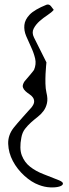

<svg xmlns="http://www.w3.org/2000/svg" viewBox="-20 -769 305 846"><path d="M151.4 45.9Q119.1 34.2 87.4 5.4Q55.7 -23.4 36.6 -59.6Q17.6 -95.7 16.1 -134.8Q14.6 -173.8 41 -207Q43.9 -210.9 55.2 -224.1Q66.4 -237.3 79.6 -252Q92.8 -266.6 104 -279.3Q115.2 -292 118.2 -294.9Q129.9 -309.6 130.4 -320.3Q130.9 -331.1 125 -339.4Q119.1 -347.7 109.4 -354Q99.6 -360.4 91.8 -367.7Q84 -375 81.1 -383.8Q78.1 -392.6 85 -405.3Q85.9 -408.2 92.8 -416Q99.6 -423.8 107.4 -433.1Q115.2 -442.4 122.1 -450.7Q128.9 -459 129.9 -460.9Q140.6 -486.3 134.8 -511.2Q128.9 -536.1 117.2 -561Q105.5 -585.9 95.2 -610.4Q85 -634.8 87.4 -658.7Q89.8 -682.6 110.8 -704.6Q131.8 -726.6 184.6 -748Q196.3 -752 204.6 -741.7Q212.9 -731.4 216.8 -725.6Q208 -714.8 189.5 -702.6Q170.9 -690.4 154.3 -675.8Q137.7 -661.1 128.4 -643.1Q119.1 -625 129.9 -603.5L184.6 -494.1Q184.6 -493.2 183.1 -478.5Q181.6 -463.9 180.7 -443.4Q179.7 -422.9 180.2 -400.4Q180.7 -377.9 184.6 -361.3Q191.4 -334 187 -314.5Q182.6 -294.9 171.9 -280.3Q161.1 -265.6 146 -253.9Q130.9 -242.2 116.7 -229.5Q102.5 -216.8 90.3 -201.2Q78.1 -185.5 74.2 -163.1Q64.5 -114.3 76.2 -84Q87.9 -53.7 112.8 -34.2Q137.7 -14.6 171.9 -1.5Q206.1 11.7 240.2 25.4Q258.8 33.2 257.3 41Q255.9 48.8 240.7 53.2Q225.6 57.6 201.2 56.6Q176.8 55.7 151.4 45.9Z"/></svg>

Font: Nothing You Could Do
Style: Regular
Weight: 400
Version: Version 1.005